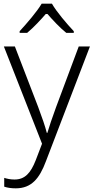

<svg xmlns="http://www.w3.org/2000/svg" viewBox="-20 -785 510 1046"><path d="M263 -765H207C182 -722 124 -655 87 -615V-606H128C164 -636 202 -677 234 -714C266 -677 305 -635 341 -606H382V-615C345 -654 287 -722 263 -765ZM1 -532 209 -2 175 87C147 159 115 193 59 193C37 193 19 189 3 184V232C21 238 41 241 66 241C151 241 195 188 230 94L470 -532H409L285 -200C264 -143 247 -92 238 -61H235C226 -97 210 -143 188 -202L61 -532Z"/></svg>

Font: Noto Sans Gujarati Light
Style: Regular
Weight: 300
Designer: Jelle Bosma - Monotype Design Team, Universal Thirst
Foundry: Monotype Imaging Inc.
Version: Version 2.106